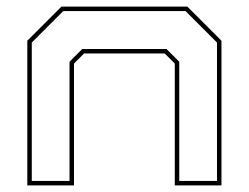

<svg xmlns="http://www.w3.org/2000/svg" viewBox="-20 -560 752 580"><path d="M62.5 0V-437L165.5 -540H546L649 -437V0H508V-368L477.5 -398.5H234L203.5 -368V0ZM76 -13.5H190V-373.5L228.5 -412H483L521.5 -373.5V-13.5H635.5V-431.5L540.5 -526.5H171L76 -431.5Z"/></svg>

Font: Tourney Expanded Thin
Style: Regular
Weight: 100
Width: 7
Designer: Tyler Finck
Foundry: Etcetera Type Co
Version: Version 1.010; ttfautohint (v1.8.3)